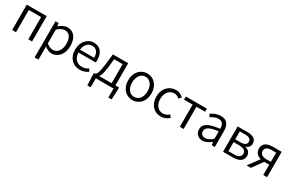

<svg xmlns="http://www.w3.org/2000/svg" viewBox="153 -1935 5319 3547"><g transform="rotate(30 2813.0 -161.5)"><path d="M94 0H176V-474H438V0H519V-540H94Z M707 231H789V45L787 -50C837 -10 889 13 939 13C1063 13 1174 -94 1174 -278C1174 -445 1100 -554 959 -554C895 -554 835 -517 785 -477H782L774 -540H707ZM927 -56C890 -56 840 -71 789 -115V-408C844 -458 893 -485 940 -485C1048 -485 1090 -401 1090 -277C1090 -141 1021 -56 927 -56Z M1538 13C1612 13 1667 -12 1713 -41L1684 -97C1643 -69 1601 -53 1547 -53C1439 -53 1367 -132 1362 -252H1731C1734 -266 1735 -283 1735 -301C1735 -457 1657 -554 1522 -554C1398 -554 1281 -445 1281 -269C1281 -92 1395 13 1538 13ZM1361 -312C1372 -423 1443 -488 1523 -488C1611 -488 1663 -427 1663 -312Z M1879 0H2257V192H2327L2336 -16V-67H2258V-540H1932L1903 -297C1881 -120 1856 -83 1825 -67H1800V-16L1809 192H1879ZM1914 -67C1939 -105 1962 -170 1975 -283L1996 -474H2177V-67Z M2662 13C2794 13 2910 -91 2910 -269C2910 -450 2794 -554 2662 -554C2530 -554 2414 -450 2414 -269C2414 -91 2530 13 2662 13ZM2662 -55C2565 -55 2498 -141 2498 -269C2498 -398 2565 -485 2662 -485C2760 -485 2827 -398 2827 -269C2827 -141 2760 -55 2662 -55Z M3267 13C3332 13 3394 -14 3441 -56L3405 -111C3371 -80 3325 -55 3274 -55C3170 -55 3100 -141 3100 -269C3100 -398 3175 -485 3276 -485C3321 -485 3356 -465 3388 -436L3431 -489C3393 -524 3344 -554 3273 -554C3136 -554 3016 -450 3016 -269C3016 -91 3125 13 3267 13Z M3671 0H3752V-474H3937V-540H3487V-474H3671Z M4158 13C4226 13 4288 -22 4340 -66H4343L4351 0H4417V-335C4417 -465 4365 -554 4234 -554C4147 -554 4071 -514 4025 -484L4057 -426C4098 -455 4156 -486 4221 -486C4314 -486 4337 -414 4336 -341C4104 -315 4001 -257 4001 -139C4001 -41 4069 13 4158 13ZM4180 -53C4125 -53 4080 -79 4080 -144C4080 -218 4145 -264 4336 -286V-128C4281 -79 4234 -53 4180 -53Z M4593 0H4806C4931 0 5017 -47 5017 -154C5017 -233 4965 -270 4904 -284V-288C4959 -304 4994 -342 4994 -404C4994 -501 4916 -540 4797 -540H4593ZM4673 -312V-481H4788C4877 -481 4914 -450 4914 -396C4914 -344 4876 -312 4782 -312ZM4673 -59V-252H4789C4886 -252 4937 -217 4937 -159C4937 -95 4890 -59 4796 -59Z M5361 -279C5272 -279 5218 -315 5218 -381C5218 -448 5272 -476 5361 -476H5451V-279ZM5096 0H5188L5344 -219H5345H5451V0H5532V-540H5346C5227 -540 5137 -500 5137 -383C5137 -296 5193 -248 5265 -229Z"/></g></svg>

Font: Noto Sans CJK SC DemiLight
Style: Regular
Weight: 350
Designer: Ryoko NISHIZUKA 西塚涼子 (kana, bopomofo & ideographs); Paul D. Hunt (Latin, Greek & Cyrillic); Sandoll Communications 산돌커뮤니
Foundry: Adobe
Version: Version 2.004;hotconv 1.0.118;makeotfexe 2.5.65603